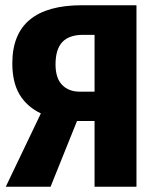

<svg xmlns="http://www.w3.org/2000/svg" viewBox="-20 -713 595 733"><path d="M501 -693V0H341V-251H274L173 0H2L136 -280Q82 -306 54.5 -352.5Q27 -399 27 -471Q27 -693 293 -693ZM341 -363V-580H297Q244 -580 218 -552.5Q192 -525 192 -467Q192 -415 217 -389Q242 -363 285 -363Z"/></svg>

Font: Fira Sans Condensed
Style: Bold
Weight: 700
Width: 3
Designer: bBox Type GmbH & Carrois Corporate GbR & Edenspiekermann AG
Foundry: bBox Type GmbH & Carrois Corporate GbR & Edenspiekermann AG
Version: Version 4.301